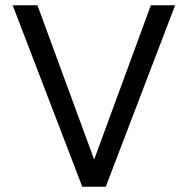

<svg xmlns="http://www.w3.org/2000/svg" viewBox="-20 -700 711 728"><path d="M644 -680 381 8H292L28 -680H122L337 -95L552 -680Z"/></svg>

Font: Martel Sans
Style: Regular
Weight: 400
Designer: Dan Reynolds and Mathieu Réguer
Foundry: Dan Reynolds and Mathieu Réguer
Version: Version 1.002; ttfautohint (v1.1) -l 5 -r 5 -G 72 -x 0 -D la